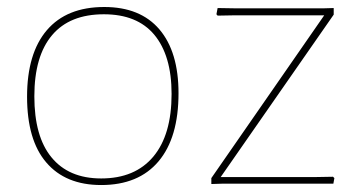

<svg xmlns="http://www.w3.org/2000/svg" viewBox="-20 -530 1047 554"><path d="M272 3.9Q168.9 3.9 113.3 -61.5Q58.1 -126 58.1 -251Q58.1 -376 115.2 -442.9Q172.4 -509.8 280.8 -509.8Q384.8 -509.8 439.9 -445.3Q495.1 -380.4 495.1 -261.2Q495.1 -132.8 437.5 -64.5Q379.9 3.9 272 3.9ZM279.8 -488.8Q181.2 -488.8 130.4 -428.7Q79.1 -368.2 79.1 -252Q79.1 -136.2 128.4 -76.2Q178.2 -15.1 272 -15.1Q369.6 -15.1 422.4 -78.1Q475.1 -141.1 475.1 -258.8Q475.1 -370.1 424.8 -430.2Q375.5 -488.8 279.8 -488.8Z M941.9 0H620.6L589.8 1V-16.1L915.5 -485.8H656.7L607.9 -484.9L604.5 -488.8L607.9 -506.8L662.6 -505.9H911.6L942.9 -506.8V-487.8L616.7 -19H883.8L940.9 -20L944.8 -16.1Z"/></svg>

Font: Datalegreya
Style: Gradient
Weight: 400
Designer: Figs Lab
Foundry: Figs Lab
Version: Version 1.002;PS 001.002;hotconv 1.0.70;makeotf.lib2.5.58329